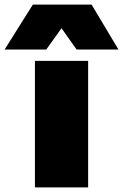

<svg xmlns="http://www.w3.org/2000/svg" viewBox="-100 -810 532 830"><path d="M51 0V-547H281V0ZM-80 -596 42 -790H296L412 -596H231L166 -688L100 -596Z"/></svg>

Font: Georama Extended ExtraBold
Style: Regular
Weight: 800
Width: 7
Designer: Jean-Baptiste Levee
Foundry: Production Type
Version: Version 1.000